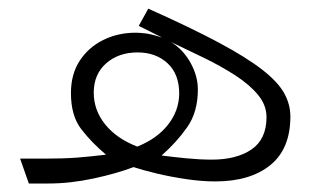

<svg xmlns="http://www.w3.org/2000/svg" viewBox="-20 -432 766 452"><path d="M27.3 -58.6H88.4Q129.4 -58.6 161.6 -61Q193.8 -63.5 229.5 -67.9Q195.3 -96.7 171.1 -128.2Q147 -159.7 147 -212.9Q147 -257.3 167.7 -289.1Q188.5 -320.8 223.1 -337.9Q257.8 -355 299.3 -355Q309.1 -355 323 -353.3Q336.9 -351.6 362.3 -343.3L306.6 -371.1L329.1 -411.6Q429.7 -366.7 494.9 -331.8Q560.1 -296.9 596.9 -268.3Q633.8 -239.7 648.7 -213.1Q663.6 -186.5 663.6 -157.7Q663.6 -81.5 616.2 -43.2Q568.8 -4.9 486.8 -4.9Q454.6 -4.9 418.5 -10.3Q382.3 -15.6 349.6 -23.4Q316.9 -31.2 294.4 -38.6Q254.4 -23.4 199.7 -11.7Q145 0 94.2 0H47.9ZM382.8 -333Q411.6 -314.9 428.7 -283.9Q445.8 -252.9 445.8 -221.2Q445.8 -168 420.4 -132.1Q395 -96.2 360.4 -65.9Q386.7 -62.5 418.9 -59.3Q451.2 -56.2 478.5 -56.2Q537.1 -56.2 572.3 -80.3Q607.4 -104.5 607.4 -156.2Q607.4 -184.6 587.4 -208.7Q567.4 -232.9 534.2 -254.4Q501 -275.9 461.4 -295.2Q421.9 -314.5 382.8 -333ZM303.2 -86.9Q349.6 -105.5 375.5 -138.4Q401.4 -171.4 401.9 -211.4Q401.9 -257.8 374.3 -283.2Q346.7 -308.6 303.7 -308.6Q259.3 -308.6 230 -283Q200.7 -257.3 200.7 -213.9Q200.7 -172.4 227.8 -138.9Q254.9 -105.5 303.2 -86.9Z"/></svg>

Font: Vazir Thin
Style: Thin
Weight: 100
Designer: Saber Rastikerdar
Foundry: Saber Rastikerdar
Version: Version 30.0.0